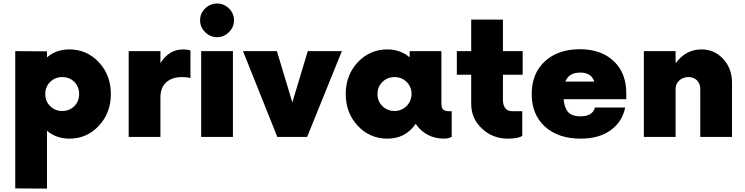

<svg xmlns="http://www.w3.org/2000/svg" viewBox="-20 -798 4342 1119"><path d="M385 -510Q486.2 -510 556.2 -435Q626.2 -360 626.2 -250Q626.2 -140 556.2 -65Q486.2 10 385 10Q307.5 10 253.8 -36.2V301.2L68.8 300V-500L253.8 -498.8V-463.8Q307.5 -510 385 -510ZM342.5 -151.2Q385 -151.2 413.1 -179.4Q441.2 -207.5 441.2 -250Q441.2 -292.5 413.1 -320.6Q385 -348.8 342.5 -348.8Q301.2 -348.8 272.5 -320.6Q243.8 -292.5 243.8 -250Q243.8 -207.5 272.5 -179.4Q301.2 -151.2 342.5 -151.2Z M1047.5 -510Q1071.2 -510 1090 -503.8V-343.8Q1065 -348.8 1040 -348.8Q982.5 -348.8 948.8 -318.1Q915 -287.5 915 -230V0H730V-500H915V-430Q965 -510 1047.5 -510Z M1314.4 -610.6Q1285 -581.2 1245 -581.2Q1205 -581.2 1175.6 -610.6Q1146.2 -640 1146.2 -680Q1146.2 -720 1175.6 -748.8Q1205 -777.5 1245 -777.5Q1285 -777.5 1314.4 -748.8Q1343.8 -720 1343.8 -680Q1343.8 -640 1314.4 -610.6ZM1152.5 0V-500H1337.5V0Z M1773.8 -500H1972.5L1770 0H1596.2L1396.2 -500H1593.8L1683.8 -201.2Z M2595 -150H2612.5V0Q2590 10 2570 10Q2462.5 10 2402.5 -76.2Q2343.8 10 2237.5 10Q2135 10 2065 -65Q1995 -140 1995 -250Q1995 -360 2065 -435Q2135 -510 2237.5 -510Q2313.8 -510 2367.5 -463.8V-500H2552.5V-193.8Q2552.5 -167.5 2564.4 -158.8Q2576.2 -150 2595 -150ZM2280 -151.2Q2310 -151.2 2334.4 -167.5Q2358.8 -183.8 2370 -210L2375 -225Q2378.8 -236.2 2378.8 -250Q2378.8 -291.2 2350 -320Q2321.2 -348.8 2280 -348.8Q2237.5 -348.8 2208.8 -320.6Q2180 -292.5 2180 -250Q2180 -207.5 2208.8 -179.4Q2237.5 -151.2 2280 -151.2Z M3026.2 -362.5H2911.2V-215Q2911.2 -185 2925 -167.5Q2938.8 -150 2962.5 -150H3023.8V-6.2Q3000 10 2938.8 10Q2851.2 10 2788.8 -48.8Q2726.2 -107.5 2726.2 -192.5V-362.5H2642.5V-500H2726.2V-683.8H2911.2V-500H3026.2Z M3358.8 -511.2Q3483.8 -511.2 3557.5 -441.2Q3631.2 -371.2 3630 -251.2V-220H3265Q3268.8 -170 3291.2 -145Q3313.8 -120 3362.5 -120Q3433.8 -120 3447.5 -171.2H3623.8Q3606.2 -87.5 3538.8 -38.8Q3471.2 10 3363.8 10Q3233.8 10 3156.2 -60Q3078.8 -130 3078.8 -250Q3078.8 -370 3155.6 -440.6Q3232.5 -511.2 3358.8 -511.2ZM3362.5 -375Q3295 -375 3275 -322.5H3443.8Q3426.2 -375 3362.5 -375Z M4068.8 -510Q4143.8 -510 4195 -454.4Q4246.2 -398.8 4246.2 -316.2V0H4061.2V-280Q4061.2 -310 4042.5 -329.4Q4023.8 -348.8 3992.5 -348.8Q3961.2 -348.8 3939.4 -329.4Q3917.5 -310 3917.5 -280V0H3732.5V-500H3917.5V-428.8Q3976.2 -510 4068.8 -510Z"/></svg>

Font: Now Black
Style: Regular
Weight: 900
Designer: Alfredo Marco Pradil
Foundry: Alfredo Marco Pradil
Version: Version 1.002;PS 001.002;hotconv 1.0.88;makeotf.lib2.5.64775